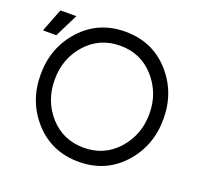

<svg xmlns="http://www.w3.org/2000/svg" viewBox="-144 -853 1051 1005"><g transform="rotate(20 381.0 -350.0)"><path d="M-18.7 -570.7H55.7L120 -700.2H31.5ZM390.8 -712Q242.2 -712 145.3 -606.5Q48.8 -500.7 48.8 -350Q48.8 -199.3 145.3 -93.3Q242 12 390.8 12Q539.5 12 635.3 -92.2Q732.8 -198.3 732.8 -350Q732.8 -501.2 635.7 -607.2Q539.8 -712 390.8 -712ZM390.8 -633.7Q504.8 -633.7 579.3 -550.8Q654.5 -466.5 654.5 -350Q654.5 -233.3 579.3 -149Q504.8 -66.3 390.8 -66.3Q276 -66.3 201.5 -149Q127.2 -232.5 127.2 -350Q127.2 -468.2 201.5 -550.8Q276 -633.7 390.8 -633.7Z"/></g></svg>

Font: Unageo Variable
Style: Regular
Weight: 300
Designer: Richard Sepsi
Foundry: Richard Sepsi
Version: Version 2.200